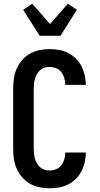

<svg xmlns="http://www.w3.org/2000/svg" viewBox="-20 -1008 540 1036"><path d="M247 8Q220 8 193 2.5Q166 -3 142 -16.5Q118 -30 99.5 -51.5Q81 -73 70 -98Q59 -123 55 -150.5Q51 -178 51 -205V-530Q51 -557 55 -584.5Q59 -612 70 -637Q81 -662 99.5 -683.5Q118 -705 142 -718.5Q166 -732 193 -737.5Q220 -743 247 -743Q273 -743 298.5 -738.5Q324 -734 347 -722.5Q370 -711 389 -692.5Q408 -674 419.5 -651Q431 -628 437 -602.5Q443 -577 443 -551V-550H332V-551Q332 -569 327 -586.5Q322 -604 311 -618.5Q300 -633 282.5 -640Q265 -647 247 -647Q234 -647 220.5 -643Q207 -639 197 -630Q187 -621 180 -609Q173 -597 169 -584Q165 -571 163.5 -557.5Q162 -544 162 -530V-205Q162 -191 163.5 -177.5Q165 -164 169 -151Q173 -138 180 -126Q187 -114 197 -105Q207 -96 220.5 -92Q234 -88 247 -88Q265 -88 282.5 -95Q300 -102 311 -116.5Q322 -131 327 -148.5Q332 -166 332 -184V-185H443V-184Q443 -158 437 -132.5Q431 -107 419.5 -84Q408 -61 389 -42.5Q370 -24 347 -12.5Q324 -1 298.5 3.5Q273 8 247 8ZM194 -815 105 -955 154 -988 250 -878 346 -988 395 -955 306 -815Z"/></svg>

Font: Iosevka Algr
Style: Bold
Weight: 700
Monospace: yes
Designer: Belleve Invis
Foundry: Belleve Invis
Version: Version 26.0.2; ttfautohint (v1.8.3)